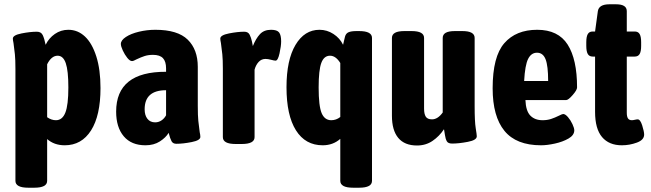

<svg xmlns="http://www.w3.org/2000/svg" viewBox="-20 -670 3037 896"><path d="M52 174V-347Q52 -393 49.5 -416.5Q47 -440 43 -469Q40 -483 40 -490Q40 -506 80.5 -514Q121 -522 152 -522Q172 -522 179.5 -506Q187 -490 193 -461Q208 -492 236 -511.5Q264 -531 299 -531Q343 -531 376.5 -499.5Q410 -468 429.5 -406.5Q449 -345 449 -259Q449 -131 405 -61.5Q361 8 282 8Q233 8 200 -21V174Q200 206 140 206H112Q52 206 52 174ZM299 -262Q299 -340 287 -375Q275 -410 249 -410Q220 -410 200 -370V-123Q220 -109 241 -109Q271 -109 285 -144.5Q299 -180 299 -262Z M522 -149Q522 -336 755 -335V-351Q755 -383 740.5 -398.5Q726 -414 694 -414Q672 -414 655 -408.5Q638 -403 617 -393Q603 -385 596 -385Q586 -385 574 -400Q562 -415 553 -434.5Q544 -454 544 -465Q544 -482 567.5 -497.5Q591 -513 628.5 -522Q666 -531 705 -531Q809 -531 856 -485Q903 -439 903 -358V-176Q903 -130 905.5 -106Q908 -82 912 -53Q915 -40 915 -31Q915 -15 874.5 -7Q834 1 803 1Q787 1 780.5 -11Q774 -23 767 -50Q754 -28 726 -10Q698 8 659 8Q593 8 557.5 -34Q522 -76 522 -149ZM755 -132V-249Q655 -249 655 -160Q655 -132 668 -115.5Q681 -99 704 -99Q720 -99 733.5 -108Q747 -117 755 -132Z M1020 -30V-349Q1020 -393 1017.5 -416.5Q1015 -440 1011 -469Q1008 -483 1008 -490Q1008 -506 1048.5 -514Q1089 -522 1120 -522Q1138 -522 1145 -508Q1152 -494 1155.5 -477.5Q1159 -461 1160 -455Q1174 -490 1193 -510.5Q1212 -531 1245 -531Q1273 -531 1282.5 -518.5Q1292 -506 1292 -477Q1292 -455 1284.5 -421Q1277 -387 1266 -387Q1260 -387 1245 -391Q1230 -395 1219 -395Q1200 -395 1187 -381Q1174 -367 1168 -345V-30Q1168 2 1108 2H1080Q1020 2 1020 -30Z M1568 174V-22Q1534 8 1486 8Q1405 8 1361 -62Q1317 -132 1317 -263Q1317 -390 1359 -460.5Q1401 -531 1471 -531Q1506 -531 1536 -511.5Q1566 -492 1581 -461L1590 -499Q1594 -514 1606.5 -519.5Q1619 -525 1644 -525H1656Q1716 -525 1716 -493V174Q1716 206 1656 206H1628Q1568 206 1568 174ZM1568 -124V-376Q1547 -410 1520 -410Q1492 -410 1479.5 -376.5Q1467 -343 1467 -262Q1467 -175 1481 -142Q1495 -109 1526 -109Q1549 -109 1568 -124Z M1809 -130V-493Q1809 -525 1867 -525H1901Q1959 -525 1959 -493V-163Q1959 -138 1967 -125.5Q1975 -113 1996 -113Q2023 -113 2046 -145V-493Q2046 -509 2060 -517Q2074 -525 2103 -525H2138Q2195 -525 2195 -493V-174Q2195 -103 2200 -72Q2205 -41 2205 -34Q2205 -16 2163 -8Q2121 0 2090 0Q2071 0 2065 -11Q2059 -22 2056.5 -39.5Q2054 -57 2052 -67Q2030 -34 1998.5 -12.5Q1967 9 1926 9Q1868 9 1838.5 -26.5Q1809 -62 1809 -130Z M2279 -258Q2279 -406 2333.5 -468.5Q2388 -531 2487 -531Q2585 -531 2629 -462Q2673 -393 2673 -262Q2673 -250 2652.5 -226.5Q2632 -203 2622 -203H2432Q2434 -152 2455 -130.5Q2476 -109 2512 -109Q2534 -109 2552 -115Q2570 -121 2587 -129.5Q2604 -138 2608 -138Q2618 -138 2630.5 -123.5Q2643 -109 2651.5 -90.5Q2660 -72 2660 -62Q2660 -39 2633 -23.5Q2606 -8 2569.5 0Q2533 8 2505 8Q2389 8 2334 -59.5Q2279 -127 2279 -258ZM2538 -292Q2538 -363 2526 -393.5Q2514 -424 2486 -424Q2459 -424 2444.5 -395Q2430 -366 2426 -292Z M2757 -148V-406H2746Q2730 -406 2723 -418Q2716 -430 2716 -456V-473Q2716 -499 2723 -511Q2730 -523 2746 -523H2757L2770 -618Q2775 -650 2824 -650H2855Q2905 -650 2905 -618V-523H2942Q2958 -523 2965 -511Q2972 -499 2972 -473V-456Q2972 -430 2965 -418Q2958 -406 2942 -406H2905V-144Q2905 -126 2910.5 -117.5Q2916 -109 2929 -109Q2934 -109 2942.5 -111Q2951 -113 2956 -113Q2968 -113 2977 -84.5Q2986 -56 2986 -42Q2986 -17 2952 -4.5Q2918 8 2882 8Q2822 8 2789.5 -30.5Q2757 -69 2757 -148Z"/></svg>

Font: Asap Condensed
Style: Bold
Weight: 700
Designer: Pablo Cosgaya
Foundry: Omnibus-Type
Version: Version 1.010; ttfautohint (v1.8)